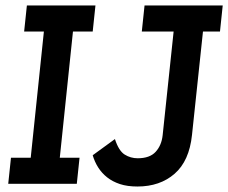

<svg xmlns="http://www.w3.org/2000/svg" viewBox="-20 -670 832 700"><path d="M507 -650H792L782 -555H720L680 -178Q670 -83 616.5 -36.5Q563 10 481 10Q444 10 417 1Q390 -8 370.5 -23.5Q351 -39 338 -59.5Q325 -80 318 -104L399 -163Q413 -120 434.5 -106.5Q456 -93 482 -93Q526 -93 547.5 -116.5Q569 -140 573 -177L613 -555H497ZM20 -95H92L140 -555H68L78 -650H328L318 -555H246L198 -95H270L260 0H10Z"/></svg>

Font: Zilla Slab SemiBold
Style: Regular
Weight: 600
Designer: Typotheque.com
Foundry: Typotheque type foundry
Version: Version 1.0; 2017